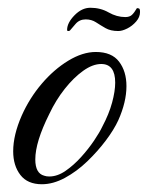

<svg xmlns="http://www.w3.org/2000/svg" viewBox="-20 -468 381 495"><path d="M88 7Q51 7 32.5 -17Q14 -41 14 -78Q14 -120 36 -170Q56 -215 87.5 -252Q119 -289 156 -311.5Q193 -334 227 -334Q268 -334 287 -309Q306 -284 306 -246Q306 -205 285 -158Q274 -134 253 -106Q232 -78 205 -52Q178 -26 147.5 -9.5Q117 7 88 7ZM107 -13Q128 -13 149 -27.5Q170 -42 189 -63Q208 -84 222.5 -105.5Q237 -127 244 -142Q261 -174 269 -203.5Q277 -233 277 -255Q277 -303 241 -303Q219 -303 194.5 -285.5Q170 -268 147 -239Q124 -210 107 -174Q71 -102 71 -57Q71 -21 94 -15Q97 -14 100 -13.5Q103 -13 107 -13ZM285 -388Q265 -388 252 -395.5Q239 -403 227.5 -410.5Q216 -418 201 -418Q185 -418 175 -406.5Q165 -395 160 -389Q153 -386 153 -391Q153 -409 172 -428.5Q191 -448 213 -448Q239 -448 260 -436Q281 -424 303 -424Q314 -424 320 -429.5Q326 -435 333 -447Q336 -447 338.5 -446Q341 -445 341 -437Q341 -424 331 -412.5Q321 -401 308 -394.5Q295 -388 285 -388Z"/></svg>

Font: Birthstone
Style: Regular
Weight: 400
Designer: Robert E. Leuschke
Foundry: Robert E. Leuschke
Version: Version 1.013; ttfautohint (v1.8.3)